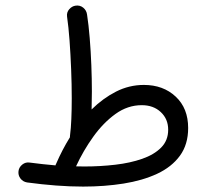

<svg xmlns="http://www.w3.org/2000/svg" viewBox="-20 -650 759 699"><path d="M47.4 -27.3Q49.3 -41.5 61.3 -51Q73.2 -60.5 88.4 -58.1Q135.7 -51.8 182.1 -47.9Q182.6 -50.8 184.1 -53.2Q206.5 -105 234.4 -149.9Q234.4 -152.8 234.9 -156.7Q238.3 -182.1 239.7 -216.6Q241.2 -251 241.2 -292Q241.2 -343.3 239 -397.9Q236.8 -452.6 233.2 -502.7Q229.5 -552.7 224.1 -589.8Q222.2 -605 231.9 -616.2Q241.7 -627.4 254.9 -629.4Q271 -631.8 283 -622.1Q294.9 -612.3 296.9 -597.2Q302.7 -559.6 306.6 -511.7Q310.5 -463.9 312.5 -413.1Q314.5 -362.3 314.5 -316.4Q314.5 -282.2 313.5 -251.5Q354.5 -292 402.3 -316.4Q450.2 -340.8 503.9 -340.8Q574.2 -340.8 619.6 -298.3Q665 -255.9 665 -184.1Q665 -124 635 -83Q605 -42 552 -17.3Q499 7.3 429.9 18.3Q360.8 29.3 282.7 29.3Q235.4 29.3 183.8 25.4Q132.3 21.5 78.6 14.2Q63.5 11.7 54.4 -0.2Q45.4 -12.2 47.4 -27.3ZM496.1 -267.1Q444.8 -267.1 400.4 -235.1Q356 -203.1 319.6 -152.3Q283.2 -101.6 256.8 -44.4Q272 -43.9 287.1 -43.9Q345.2 -43.9 399.7 -50.3Q454.1 -56.6 497.6 -71.8Q541 -86.9 566.7 -112.8Q592.3 -138.7 592.3 -177.7Q592.3 -216.8 565.4 -241.9Q538.6 -267.1 496.1 -267.1Z"/></svg>

Font: Mikhak-DS2-FD Regular
Style: Regular
Weight: 400
Designer: Amin Abedi
Version: Version 3.4